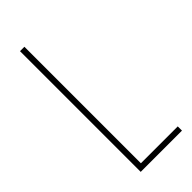

<svg xmlns="http://www.w3.org/2000/svg" viewBox="-231 -758 803 803"><g transform="rotate(-45 170.5 -357.0)"><path d="M78 0V-714H104V-25H322V0Z"/></g></svg>

Font: Noto Sans Gurmukhi ExtraCondensed Thin
Style: Regular
Weight: 100
Width: 2
Designer: Jelle Bosma - Monotype Design Team
Foundry: Monotype Imaging Inc.
Version: Version 2.004; ttfautohint (v1.8.4.7-5d5b)